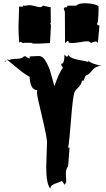

<svg xmlns="http://www.w3.org/2000/svg" viewBox="-20 -1075 645 1166"><path d="M557.1 -822.8 533.7 -814.9Q528.8 -814.9 525.6 -819.6Q522.5 -824.2 509.5 -824.2Q496.6 -824.2 464.6 -818.8Q432.6 -813.5 418.2 -813.5Q403.8 -813.5 397 -816.9Q397 -823.7 395.8 -825Q394.5 -826.2 388.7 -826.2Q387.2 -825.2 384.8 -821.8Q379.9 -814.9 375 -814.9L374 -1002.9L367.2 -1022.9L375.5 -1031.7L382.8 -1030.3Q387.2 -1030.8 389.6 -1040.5H441.9Q458.5 -1055.2 493.2 -1055.2Q527.8 -1055.2 553.2 -1048.3Q578.6 -1041.5 578.6 -1033.2Q578.6 -929.2 566.9 -929.2Q577.6 -919.4 584 -919.4L574.2 -813.5L565.9 -822.8ZM130.4 -1040 158.7 -1043.9Q168.5 -1043.9 191.2 -1037.8Q213.9 -1031.7 223.4 -1031.7Q232.9 -1031.7 235.8 -1036.1Q238.8 -1040.5 243.2 -1040.5L282.2 -1031.7L287.6 -1033.2L288.6 -936Q286.1 -936 286.1 -934.1V-929.7Q286.1 -928.2 285.6 -927.2Q289.6 -927.2 289.6 -924.3L283.7 -813.5L214.8 -810.1H186Q176.3 -810.1 170.9 -814.9H125.5L123.5 -813.5Q119.1 -814.9 115.7 -814.9H113.3Q111.8 -821.3 106.4 -821.3L96.2 -816.9Q92.3 -880.4 92.3 -912.1L96.2 -1035.2L112.3 -1034.2Q118.7 -1034.2 119.9 -1035.2Q121.1 -1036.1 121.1 -1042.5Q124 -1040 130.4 -1040ZM260.7 -61 265.6 -211.9Q265.6 -239.3 235.1 -367.2Q204.6 -495.1 204.6 -509.5Q204.6 -523.9 206.1 -526.9Q181.6 -528.3 170.9 -552.7Q160.2 -577.1 160.6 -607.9Q123 -628.9 80.1 -665.3Q37.1 -701.7 26.4 -710H24.4L26.4 -714.8L36.1 -710Q47.4 -717.3 80.8 -717.8Q114.3 -718.3 125 -732.4H133.3L134.3 -734.9Q145.5 -722.2 160.6 -720.7V-732.4L216.8 -734.9Q238.3 -734.9 254.9 -708Q275.9 -673.8 286.9 -635.7Q297.9 -597.7 303 -578.6Q308.1 -559.6 310.5 -551.8Q337.9 -632.3 362.3 -664.1L351.1 -680.2L354 -688Q371.6 -688 371.6 -744.6L380.9 -732.4L388.7 -731.4L397.9 -741.2Q401.4 -719.7 477.5 -707.5Q508.3 -702.6 516.6 -697.8V-709Q520 -697.8 551.5 -687Q583 -676.3 598.1 -676.3Q566.4 -674.3 546.9 -655.3Q539.1 -647 532.2 -638.7Q516.6 -619.6 506.3 -619.6Q494.1 -610.4 492.7 -596.2L486.3 -584.5L477.5 -585.4Q476.6 -563.5 449.2 -537.1Q438 -526.4 433.6 -517.6Q422.9 -496.6 411.9 -354Q400.9 -211.4 393.6 -178.2H402.3Q402.3 -178.2 393.6 -64.9Q379.9 -50.3 379.9 -20L382.3 29.3L373 47.4L356 23.4Q349.1 28.8 330.1 34.7Q311 40.5 298.3 48.6Q285.6 56.6 285.6 70.8Q260.7 41.5 260.7 -61ZM6.8 -697.8Q16.1 -708 20.5 -709Q18.6 -707.5 16.6 -704.1Q11.7 -697.8 6.8 -697.8ZM160.6 -596.7V-595.2Q160.2 -595.2 151.4 -596.7ZM486.3 -580.1V-574.2Q485.8 -574.2 485.8 -576.7ZM486.3 -584.5Q487.3 -584.5 487.3 -582.8Q487.3 -581.1 486.3 -580.1ZM24.4 -710Q24.4 -709 22.5 -709Q23.9 -709 24.4 -710Z"/></svg>

Font: Butcherman
Style: Regular
Weight: 400
Version: Version 001.003